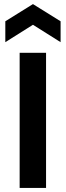

<svg xmlns="http://www.w3.org/2000/svg" viewBox="-20 -918 321 938"><path d="M76 0V-660H205V0ZM6 -712V-814L141 -898L276 -814V-712L141 -797Z"/></svg>

Font: Bricolage Grotesque 17pt SemiBold
Style: Regular
Weight: 600
Version: Version 1.001;gftools[0.9.33.dev8+g029e19f]